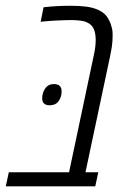

<svg xmlns="http://www.w3.org/2000/svg" viewBox="-41 -660 438 680"><path d="M-20.5 0 -9.8 -49.8H203.6L290 -458.5Q293.9 -475.6 295.9 -489.7Q297.9 -503.9 297.9 -519Q297.9 -561 275.9 -575.7Q263.2 -584.5 245.4 -586.7Q227.5 -588.9 214.4 -588.9Q193.4 -588.9 165.5 -587.6Q137.7 -586.4 118.7 -584.5L103 -583L113.3 -634.3Q139.2 -637.2 162.4 -638.4Q185.5 -639.6 208.5 -639.6Q238.3 -639.6 262.7 -636.7Q287.1 -633.8 305.7 -625.5Q325.2 -616.7 335 -604.5Q344.7 -592.3 351.6 -573.7Q354.5 -564.9 356.2 -557.1Q357.9 -549.3 357.9 -535.2Q357.9 -513.2 355.2 -495.4Q352.5 -477.5 348.1 -457L261.7 -49.8H307.1L296.4 0ZM135.3 -287.1Q108.4 -287.1 108.4 -311.5Q108.4 -331.1 119.1 -346.7Q129.9 -362.3 149.9 -362.3Q177.2 -362.3 177.2 -336.4Q177.2 -316.4 166.5 -301.8Q155.8 -287.1 135.3 -287.1Z"/></svg>

Font: Open Sans Condensed Light
Style: Italic
Weight: 300
Width: 3
Italic angle: -12°
Designer: Monotype Design Team
Foundry: Monotype Imaging Inc.
Version: Version 3.000; ttfautohint (v1.8.4)